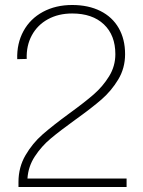

<svg xmlns="http://www.w3.org/2000/svg" viewBox="-20 -749 574 769"><path d="M258 -295Q320 -340 356 -371.5Q392 -403 417 -443.5Q442 -484 442 -532Q442 -608 396 -651.5Q350 -695 269 -695Q214 -695 172 -672Q130 -649 107.5 -607.5Q85 -566 87 -513L49 -512Q47 -575 74 -624.5Q101 -674 152 -701.5Q203 -729 269 -729Q334 -729 382 -705Q430 -681 455.5 -636.5Q481 -592 481 -532Q481 -476 453.5 -430.5Q426 -385 387 -351Q348 -317 281 -269Q220 -225 183 -194Q146 -163 119.5 -122.5Q93 -82 90 -34H487V0H54V-20Q54 -79 82 -127Q110 -175 150.5 -210.5Q191 -246 258 -295Z"/></svg>

Font: Mona Sans VF XLt
Style: Regular
Weight: 200
Designer: Deni Anggara
Foundry: GitHub
Version: Version 2.000;Glyphs 3.2.3 (3260)